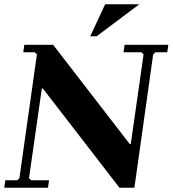

<svg xmlns="http://www.w3.org/2000/svg" viewBox="-23 -880 809 900"><path d="M561 -670H766L761 -635H705L695 -625L607 0H537L178 -465H173L113 -45L123 -35H207L202 0H-3L2 -35H58L68 -45L150 -625L140 -635H86L91 -670H226L585 -205H590L650 -625L640 -635H556ZM630 -860 430 -710H400L470 -860Z"/></svg>

Font: Brygada 1918
Style: Italic
Weight: 400
Italic angle: -8°
Designer: Mateusz Machalski | Borys Kosmynka | Przemek Hoffer
Foundry: NIEPODLEGLA 2018
Version: Version 3.006